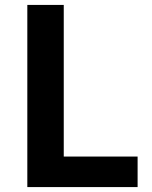

<svg xmlns="http://www.w3.org/2000/svg" viewBox="-20 -760 617 780"><path d="M239 -740H91V0H539V-124H239Z"/></svg>

Font: Spoqa Han Sans Neo Bold
Style: Bold
Weight: 700
Designer: [Spoqa Han Sans Neo] Dong-huui Kim  Younghwa Kang  Yujin Lee  [Noto Sans] Ryoko NISHIZUKA  (kana & ideographs); Paul D. 
Foundry: Spoqa (http://www.spoqa-han-sans.com)
Version: Version 1.100;hotconv 1.0.109;makeotfexe 2.5.65596